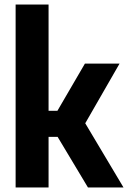

<svg xmlns="http://www.w3.org/2000/svg" viewBox="-20 -828 566 848"><path d="M49 0V-808H194.5V-338.5H233.5L355 -547H508L356.5 -283.5L525.5 0H368.5L234.5 -223.5H194.5V0Z"/></svg>

Font: Encode Sans Cnd
Style: Bold
Weight: 700
Width: 3
Designer: Multiple Designers
Foundry: Impallari Type
Version: Version 3.002; ttfautohint (v1.8.3) -l 8 -r 50 -G 200 -x 14 